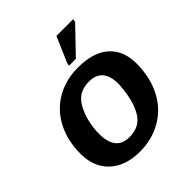

<svg xmlns="http://www.w3.org/2000/svg" viewBox="-203 -871 1016 1016"><g transform="rotate(-45 305.5 -363.0)"><path d="M578.6 -333.5Q578.6 -232.4 539.1 -153.8Q499 -75.2 426 -32.7Q353 9.8 261.2 9.8Q154.8 9.8 92.8 -47.6Q30.8 -105 30.8 -204.6Q30.8 -302.7 69.8 -378.4Q108.9 -454.1 180.4 -495.8Q252 -537.6 343.8 -537.6Q458.5 -537.6 518.6 -484.1Q578.6 -430.7 578.6 -333.5ZM435.1 -323.2Q435.1 -443.8 333.5 -443.8Q278.3 -443.8 245.1 -414.6Q223.1 -395 207.3 -361.1Q191.4 -327.1 183.1 -287.4Q174.8 -247.6 174.8 -210.4Q174.8 -84 276.4 -84Q331.1 -84 363.3 -111.8Q395 -139.2 413.3 -195.3Q431.6 -251.5 435.1 -323.2ZM503.9 -718.3 368.7 -577.6H317.4L320.3 -593.8L381.8 -736.3H507.3Z"/></g></svg>

Font: Arimo
Style: Bold Italic
Weight: 700
Italic angle: -12°
Designer: Steve Matteson
Foundry: Monotype Imaging Inc.
Version: Version 1.33